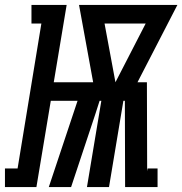

<svg xmlns="http://www.w3.org/2000/svg" viewBox="-77 -755 736 775"><path d="M-57 0V-75H-6L90 -660H50V-735H192L140 -423H299L242 -735H639L478 -423H516L517 -64L519 -75H559V0H428L427 -348H421L363 0H274L332 -348H325L308 -295L210 0H120L236 -348H128L70 0ZM389 -423 511 -660H345Z"/></svg>

Font: Iosevka Slab Extended Oblique
Style: Bold
Weight: 700
Width: 7
Italic angle: -9°
Monospace: yes
Designer: Belleve Invis
Foundry: Belleve Invis
Version: Version 11.1.1; ttfautohint (v1.8.3)